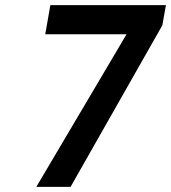

<svg xmlns="http://www.w3.org/2000/svg" viewBox="-20 -731 669 751"><path d="M615 -632 629 -711H177L157 -597H475L122 0H256Z"/></svg>

Font: Asimov
Style: NarIt
Weight: 500
Designer: Google
Version: Version 2.000980; 2014